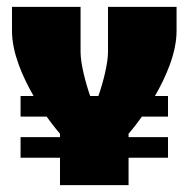

<svg xmlns="http://www.w3.org/2000/svg" viewBox="-20 -540 550 560"><path d="M15 -520V-450C15 -385 46 -316 78 -260H40V-200H116C138 -169 155 -150 155 -150V-140H40V-80H155V0H355V-80H470V-140H355V-150C355 -150 372 -169 394 -200H470V-260H432C464 -316 495 -385 495 -450V-520H295V-388C295 -355 281 -300 267 -260H243C229 -300 215 -355 215 -388V-520Z"/></svg>

Font: MikodacsPCS
Style: Regular
Weight: 900
Designer: gluk (gluksza@wp.pl)
Foundry: gluk (gluksza@wp.pl)
Version: Version 0.27